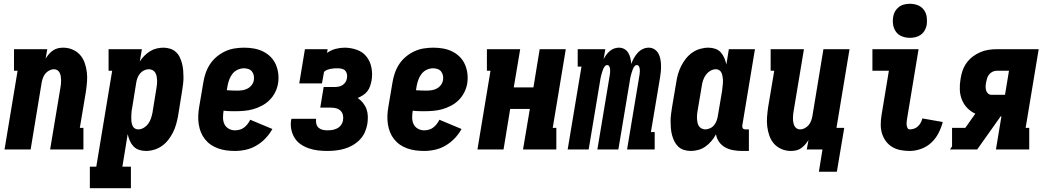

<svg xmlns="http://www.w3.org/2000/svg" viewBox="-20 -790 5540 1015"><path d="M4 0 73 -416H54V-530H230L221 -480Q229 -493 238.5 -504Q248 -515 260.5 -523.5Q273 -532 287 -535Q301 -538 314 -538Q340 -538 363.5 -528Q387 -518 403 -500Q419 -482 427.5 -458Q436 -434 439 -409Q442 -384 440 -358Q438 -332 434 -305L402 -114H421V0H245L299 -324Q301 -334 302 -344.5Q303 -355 303 -365.5Q303 -376 301.5 -385.5Q300 -395 296 -404Q292 -413 284 -418.5Q276 -424 266 -424Q253 -424 240.5 -417.5Q228 -411 219.5 -400.5Q211 -390 206.5 -377Q202 -364 200 -352L142 0Z M455 205V91H489L573 -416H554V-530H730L719 -465Q729 -481 743 -495Q757 -509 773 -519Q789 -529 807.5 -533.5Q826 -538 844 -538Q862 -538 879.5 -532.5Q897 -527 910 -515Q923 -503 930.5 -487Q938 -471 942.5 -453.5Q947 -436 948.5 -417.5Q950 -399 950 -380.5Q950 -362 947.5 -343Q945 -324 942 -305L921 -175Q917 -154 911 -132.5Q905 -111 894.5 -90Q884 -69 869.5 -50.5Q855 -32 836 -18.5Q817 -5 795 1.5Q773 8 751 8Q732 8 714.5 2Q697 -4 685 -17Q673 -30 666 -46.5Q659 -63 655 -81L627 91H672V205ZM710 -106Q726 -106 740 -114.5Q754 -123 763.5 -136Q773 -149 778 -164Q783 -179 786 -194L807 -324Q809 -335 810 -345.5Q811 -356 810.5 -366.5Q810 -377 808 -387Q806 -397 801 -405.5Q796 -414 787 -419Q778 -424 767 -424Q754 -424 741.5 -418Q729 -412 720 -401Q711 -390 706.5 -377.5Q702 -365 700 -352L679 -222Q677 -213 676 -204.5Q675 -196 674.5 -187Q674 -178 674 -169.5Q674 -161 674.5 -152.5Q675 -144 677 -136Q679 -128 683 -121Q687 -114 694.5 -110Q702 -106 710 -106Z M1222 8Q1199 8 1176.5 5Q1154 2 1133 -5.5Q1112 -13 1094.5 -25Q1077 -37 1063.5 -54Q1050 -71 1042 -91Q1034 -111 1030.5 -133.5Q1027 -156 1028 -179Q1029 -202 1033 -225L1055 -355Q1059 -380 1067.5 -404.5Q1076 -429 1090.5 -451Q1105 -473 1126 -490.5Q1147 -508 1171 -519Q1195 -530 1220.5 -534Q1246 -538 1271 -538Q1297 -538 1322.5 -533.5Q1348 -529 1370.5 -518Q1393 -507 1410.5 -489.5Q1428 -472 1438 -449Q1448 -426 1451 -400.5Q1454 -375 1450 -349Q1446 -325 1434.5 -302Q1423 -279 1405 -261Q1387 -243 1364 -231Q1341 -219 1317.5 -212.5Q1294 -206 1269.5 -204Q1245 -202 1222 -202Q1206 -202 1191 -202.5Q1176 -203 1162 -205Q1159 -187 1159 -168.5Q1159 -150 1166 -134.5Q1173 -119 1188.5 -110Q1204 -101 1222 -101Q1235 -101 1247.5 -104.5Q1260 -108 1270.5 -116Q1281 -124 1289 -134.5Q1297 -145 1303 -157L1420 -108Q1405 -81 1383.5 -58.5Q1362 -36 1335.5 -20.5Q1309 -5 1280 1.5Q1251 8 1222 8ZM1235 -311Q1248 -311 1262 -313Q1276 -315 1289 -322Q1302 -329 1311 -341Q1320 -353 1322 -367Q1324 -379 1321.5 -391Q1319 -403 1312 -412Q1305 -421 1293.5 -425Q1282 -429 1270 -429Q1253 -429 1236.5 -421.5Q1220 -414 1209 -400Q1198 -386 1192 -369.5Q1186 -353 1183 -337L1179 -313Q1193 -312 1207 -311.5Q1221 -311 1235 -311Z M1710 8Q1685 8 1660 5Q1635 2 1612 -6Q1589 -14 1569.5 -27.5Q1550 -41 1537.5 -61Q1525 -81 1520 -105.5Q1515 -130 1519 -155Q1520 -156 1520 -158Q1520 -160 1521 -162H1651Q1651 -161 1651 -160.5Q1651 -160 1651 -159Q1649 -147 1652.5 -134.5Q1656 -122 1664.5 -114.5Q1673 -107 1685 -104Q1697 -101 1710 -101Q1725 -101 1737 -103Q1749 -105 1761.5 -111Q1774 -117 1782.5 -128.5Q1791 -140 1793 -153Q1796 -167 1793 -181Q1790 -195 1780.5 -204.5Q1771 -214 1757.5 -217.5Q1744 -221 1730 -221H1673L1691 -330H1748Q1759 -330 1770 -332Q1781 -334 1790.5 -340Q1800 -346 1806.5 -356Q1813 -366 1814 -376Q1816 -387 1814 -398Q1812 -409 1805 -416.5Q1798 -424 1787 -426.5Q1776 -429 1765 -429Q1756 -429 1746.5 -428.5Q1737 -428 1727.5 -426Q1718 -424 1709 -420.5Q1700 -417 1693 -410L1682 -349H1562L1592 -530H1712L1709 -510Q1729 -525 1753.5 -531.5Q1778 -538 1801 -538Q1835 -538 1867 -526.5Q1899 -515 1918.5 -489.5Q1938 -464 1944 -430.5Q1950 -397 1944 -363Q1941 -348 1936 -333.5Q1931 -319 1921.5 -307Q1912 -295 1898.5 -286.5Q1885 -278 1871 -272Q1887 -261 1899 -246Q1911 -231 1917.5 -213Q1924 -195 1924.5 -175Q1925 -155 1922 -135Q1918 -112 1908.5 -90.5Q1899 -69 1882 -51.5Q1865 -34 1844 -22Q1823 -10 1800.5 -3.5Q1778 3 1755.5 5.5Q1733 8 1710 8Z M2222 8Q2199 8 2176.5 5Q2154 2 2133 -5.5Q2112 -13 2094.5 -25Q2077 -37 2063.5 -54Q2050 -71 2042 -91Q2034 -111 2030.5 -133.5Q2027 -156 2028 -179Q2029 -202 2033 -225L2055 -355Q2059 -380 2067.5 -404.5Q2076 -429 2090.5 -451Q2105 -473 2126 -490.5Q2147 -508 2171 -519Q2195 -530 2220.5 -534Q2246 -538 2271 -538Q2297 -538 2322.5 -533.5Q2348 -529 2370.5 -518Q2393 -507 2410.5 -489.5Q2428 -472 2438 -449Q2448 -426 2451 -400.5Q2454 -375 2450 -349Q2446 -325 2434.5 -302Q2423 -279 2405 -261Q2387 -243 2364 -231Q2341 -219 2317.5 -212.5Q2294 -206 2269.5 -204Q2245 -202 2222 -202Q2206 -202 2191 -202.5Q2176 -203 2162 -205Q2159 -187 2159 -168.5Q2159 -150 2166 -134.5Q2173 -119 2188.5 -110Q2204 -101 2222 -101Q2235 -101 2247.5 -104.5Q2260 -108 2270.5 -116Q2281 -124 2289 -134.5Q2297 -145 2303 -157L2420 -108Q2405 -81 2383.5 -58.5Q2362 -36 2335.5 -20.5Q2309 -5 2280 1.5Q2251 8 2222 8ZM2235 -311Q2248 -311 2262 -313Q2276 -315 2289 -322Q2302 -329 2311 -341Q2320 -353 2322 -367Q2324 -379 2321.5 -391Q2319 -403 2312 -412Q2305 -421 2293.5 -425Q2282 -429 2270 -429Q2253 -429 2236.5 -421.5Q2220 -414 2209 -400Q2198 -386 2192 -369.5Q2186 -353 2183 -337L2179 -313Q2193 -312 2207 -311.5Q2221 -311 2235 -311Z M2504 0 2573 -416H2554V-530H2730L2696 -328H2800L2833 -530H2971L2902 -114H2921V0H2745L2781 -214H2677L2642 0Z M2981 0 3054 -438H3034V-530H3180L3171 -477Q3177 -489 3185 -500Q3193 -511 3203.5 -520Q3214 -529 3226.5 -533.5Q3239 -538 3252 -538Q3268 -538 3281 -530.5Q3294 -523 3301.5 -510.5Q3309 -498 3312.5 -483Q3316 -468 3317 -452Q3323 -468 3331 -482.5Q3339 -497 3350.5 -510Q3362 -523 3377.5 -530.5Q3393 -538 3409 -538Q3426 -538 3439.5 -529.5Q3453 -521 3460.5 -507.5Q3468 -494 3471 -478Q3474 -462 3474.5 -445.5Q3475 -429 3473.5 -412Q3472 -395 3469 -378L3421 -92H3441V0H3295L3361 -396Q3362 -404 3362.5 -411.5Q3363 -419 3362 -426Q3361 -433 3357.5 -439.5Q3354 -446 3347 -446Q3339 -446 3333.5 -438.5Q3328 -431 3325 -423Q3322 -415 3319.5 -407Q3317 -399 3315 -391Q3313 -383 3311.5 -375.5Q3310 -368 3309 -360L3249 0H3138L3204 -396Q3205 -404 3205.5 -411.5Q3206 -419 3205 -426Q3204 -433 3200.5 -439.5Q3197 -446 3190 -446Q3182 -446 3176.5 -438.5Q3171 -431 3168 -423Q3165 -415 3162.5 -407Q3160 -399 3158 -391Q3156 -383 3154.5 -375.5Q3153 -368 3152 -360L3092 0Z M3632 8Q3613 8 3595.5 2.5Q3578 -3 3565.5 -15Q3553 -27 3545 -43Q3537 -59 3532.5 -76.5Q3528 -94 3526.5 -112.5Q3525 -131 3525 -149.5Q3525 -168 3527.5 -187Q3530 -206 3533 -225L3555 -355Q3558 -376 3564 -397.5Q3570 -419 3580.5 -440Q3591 -461 3605.5 -479.5Q3620 -498 3639 -511.5Q3658 -525 3680.5 -531.5Q3703 -538 3725 -538Q3744 -538 3761.5 -532Q3779 -526 3790.5 -513Q3802 -500 3809 -483.5Q3816 -467 3820 -449L3833 -530H3971L3904 -126Q3904 -122 3904.5 -118Q3905 -114 3907.5 -111Q3910 -108 3913.5 -107Q3917 -106 3921 -106H3939V8H3903Q3879 8 3856.5 4Q3834 0 3814.5 -10.5Q3795 -21 3782 -39Q3769 -57 3765 -80Q3755 -61 3741 -44.5Q3727 -28 3709.5 -15.5Q3692 -3 3672 2.5Q3652 8 3632 8ZM3708 -106Q3721 -106 3734 -112Q3747 -118 3755.5 -129Q3764 -140 3768.5 -152.5Q3773 -165 3775 -178L3797 -308Q3798 -317 3799 -325.5Q3800 -334 3801 -343Q3802 -352 3802 -360.5Q3802 -369 3801 -377.5Q3800 -386 3798 -394Q3796 -402 3792 -409Q3788 -416 3780.5 -420Q3773 -424 3765 -424Q3749 -424 3735 -415.5Q3721 -407 3711.5 -394Q3702 -381 3697 -366Q3692 -351 3690 -336L3668 -206Q3666 -195 3665 -184.5Q3664 -174 3664.5 -163.5Q3665 -153 3667 -143Q3669 -133 3674 -124.5Q3679 -116 3688.5 -111Q3698 -106 3708 -106Z M4309 118 4328 0H4245L4254 -50Q4246 -37 4236.5 -26Q4227 -15 4215 -6.5Q4203 2 4189 5Q4175 8 4161 8Q4135 8 4111.5 -2Q4088 -12 4072 -30Q4056 -48 4047.5 -72Q4039 -96 4036 -121Q4033 -146 4035 -172Q4037 -198 4041 -225L4073 -416H4054V-530H4230L4176 -206Q4174 -196 4173 -185.5Q4172 -175 4172 -164.5Q4172 -154 4173.5 -144.5Q4175 -135 4179 -126Q4183 -117 4191 -111.5Q4199 -106 4209 -106Q4222 -106 4234.5 -112.5Q4247 -119 4255.5 -129.5Q4264 -140 4268.5 -153Q4273 -166 4275 -178L4333 -530H4471L4402 -114H4443L4404 118Z M4790 8Q4765 8 4741 3.5Q4717 -1 4697.5 -12.5Q4678 -24 4664 -42.5Q4650 -61 4643 -83.5Q4636 -106 4636 -130.5Q4636 -155 4640 -180L4679 -416H4592V-530H4836L4775 -161Q4775 -161 4775 -161Q4775 -161 4775 -161Q4774 -153 4773 -145Q4772 -137 4773 -129Q4774 -121 4777.5 -113.5Q4781 -106 4790 -106Q4801 -106 4812.5 -110Q4824 -114 4833 -122.5Q4842 -131 4847.5 -141.5Q4853 -152 4856 -164L4964 -145Q4956 -115 4941.5 -86.5Q4927 -58 4903.5 -36Q4880 -14 4849.5 -3Q4819 8 4790 8ZM4790 -590Q4769 -590 4749 -597.5Q4729 -605 4717 -621.5Q4705 -638 4701.5 -659Q4698 -680 4702 -702Q4704 -717 4712 -730.5Q4720 -744 4732.5 -753.5Q4745 -763 4760.5 -766.5Q4776 -770 4790 -770Q4812 -770 4831.5 -762.5Q4851 -755 4863.5 -738.5Q4876 -722 4879 -701Q4882 -680 4879 -658Q4876 -643 4868.5 -629.5Q4861 -616 4848 -606.5Q4835 -597 4820 -593.5Q4805 -590 4790 -590Z M5002 0 5013 -16V-114H5083L5136 -189Q5112 -200 5093.5 -219Q5075 -238 5065 -263Q5055 -288 5054 -316.5Q5053 -345 5058 -373Q5061 -395 5068.5 -416.5Q5076 -438 5089.5 -457Q5103 -476 5122 -490.5Q5141 -505 5162 -514Q5183 -523 5205 -526.5Q5227 -530 5249 -530H5471L5402 -114H5421V0H5245L5274 -175H5270L5146 0ZM5220 -289H5293L5314 -416H5249Q5238 -416 5227.5 -411Q5217 -406 5209.5 -397Q5202 -388 5198.5 -377Q5195 -366 5193 -355Q5191 -345 5190.5 -334Q5190 -323 5192.5 -313.5Q5195 -304 5202.5 -296.5Q5210 -289 5220 -289Z"/></svg>

Font: Iosevka Slab Heavy
Style: Italic
Weight: 900
Italic angle: -9°
Monospace: yes
Designer: Belleve Invis
Foundry: Belleve Invis
Version: Version 11.1.0; ttfautohint (v1.8.3)